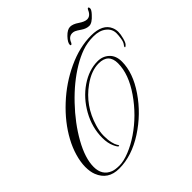

<svg xmlns="http://www.w3.org/2000/svg" viewBox="-209 -983 1153 1153"><g transform="rotate(-45 367.0 -407.0)"><path d="M599.6 -451.7Q599.6 -533.7 516.6 -533.7Q454.6 -533.7 387.2 -485.4Q281.2 -409.7 243.2 -281.2Q230.5 -239.3 230.5 -204.1Q230.5 -168.9 236.3 -145Q242.2 -121.1 248 -112.3Q253.9 -103.5 254.9 -100.6Q255.9 -97.7 252.9 -96.2Q245.1 -92.8 230.5 -125Q215.8 -157.2 215.8 -201.2Q215.8 -289.6 260.7 -370.1Q305.7 -450.7 376.5 -499Q447.8 -547.4 521.5 -547.4Q564 -547.4 593.8 -520Q623.5 -492.2 623.5 -442.4Q623.5 -347.2 552.7 -243.7Q481.9 -139.6 373.5 -69.3Q264.6 1 157.7 1Q63.5 1 31.2 -81.5Q20 -109.4 20 -150.9Q20.5 -192.4 34.2 -239.7Q47.9 -287.1 73.2 -333.5Q123.5 -426.3 210 -506.8Q296.4 -587.4 400.4 -635.7Q504.4 -684.1 602.5 -684.1Q700.7 -684.1 726.6 -622.1Q734.4 -603.5 734.4 -583.5Q734.4 -563.5 726.6 -534.7Q718.8 -505.9 710 -498Q702.1 -490.2 699.2 -489.7Q696.3 -489.3 695.8 -493.2Q695.8 -497.1 704.1 -507.8Q712.9 -518.6 716.8 -543.9Q720.7 -569.3 720.7 -585Q720.7 -622.1 690.4 -646Q660.2 -670.4 608.4 -670.4Q557.1 -670.4 512.7 -654.8Q468.3 -639.2 422.9 -611.8Q332.5 -557.6 248 -468.8Q163.1 -379.9 109.4 -284.2Q55.7 -188 55.7 -115.2Q55.7 -42.5 116.2 -19Q136.2 -11.2 171.9 -11.2Q207.5 -11.2 256.8 -30.8Q305.7 -50.3 354.5 -83.5Q455.6 -152.3 527.8 -256.3Q599.6 -359.9 599.6 -451.7ZM473.1 -735.4Q473.1 -753.9 500 -782.2Q527.3 -810.5 550.8 -810.5Q574.2 -810.5 604 -790Q633.8 -769.5 654.3 -769Q684.1 -769 699.2 -806.2Q704.1 -814.9 707.5 -814.9Q714.4 -814.5 714.4 -802.7Q714.4 -791 694.3 -769.5Q661.1 -732.4 636.7 -732.4Q612.3 -732.4 587.4 -749.5Q562.5 -766.6 552.7 -770.5Q543 -774.4 533.2 -774.4Q502 -774.4 487.3 -736.3Q482.9 -728.5 478 -728.5Q473.1 -728.5 473.1 -735.4Z"/></g></svg>

Font: PinyonScript
Style: Regular
Weight: 400
Designer: Nicole Fally
Foundry: Nicole Fally
Version: Version 1.005